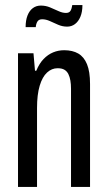

<svg xmlns="http://www.w3.org/2000/svg" viewBox="-20 -737 421 757"><path d="M51 0V-527H112L118 -458H123Q135 -487 152 -504.5Q169 -522 189.5 -530.5Q210 -539 233 -539Q266 -539 288.5 -526Q311 -513 323 -484Q335 -455 335 -406V0H260V-387Q260 -405 257.5 -419.5Q255 -434 249.5 -445Q244 -456 234 -462Q224 -468 207 -468Q184 -468 165.5 -451Q147 -434 136.5 -399Q126 -364 126 -311V0ZM81 -630Q81 -657 88.5 -676Q96 -695 109.5 -705Q123 -715 141 -715Q160 -715 177 -708Q194 -701 210 -693.5Q226 -686 240 -686Q253 -686 258 -694.5Q263 -703 265 -717H305Q305 -690 297 -671Q289 -652 275.5 -642Q262 -632 245 -632Q226 -632 209 -639.5Q192 -647 176.5 -654Q161 -661 146 -661Q133 -661 127.5 -652Q122 -643 121 -630Z"/></svg>

Font: Archivo ExtraCondensed
Style: Regular
Weight: 400
Width: 2
Designer: Hector Gatti
Foundry: Omnibus-Type
Version: Version 2.001